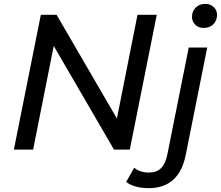

<svg xmlns="http://www.w3.org/2000/svg" viewBox="-20 -777 1147 997"><path d="M52 0 192 -700H274L610 -122L580 -126L694 -700H794L654 0H572L236 -578L266 -574L152 0ZM752 200Q716 200 686.5 192Q657 184 635 168L677 94Q707 119 753 119Q793 119 816 96.5Q839 74 849 25L960 -530H1056L945 25Q911 200 752 200ZM1037 -632Q1010 -632 993.5 -649Q977 -666 977 -690Q977 -718 996 -737.5Q1015 -757 1046 -757Q1072 -757 1089.5 -740.5Q1107 -724 1107 -701Q1107 -670 1088 -651Q1069 -632 1037 -632Z"/></svg>

Font: MOST Montserrat Medium
Style: Italic
Weight: 500
Italic angle: -11.3°
Designer: Julieta Ulanovsky
Foundry: Julieta Ulanovsky
Version: Version 8.000;March 11, 2024;FontCreator 15.0.0.2926 64-bit